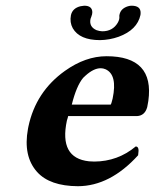

<svg xmlns="http://www.w3.org/2000/svg" viewBox="-20 -640 540 670"><path d="M230.5 -274.9H366.2Q368.7 -277.8 373 -295.9Q390.6 -379.4 348.1 -398.4Q339.8 -401.9 331.5 -401.9Q307.1 -401.9 278.8 -376.5Q273.9 -371.6 270 -368.2Q246.6 -339.8 230.5 -274.9ZM453.6 -128.9Q466.8 -128.9 462.4 -102.1Q461.9 -99.6 461.9 -98.1Q364.3 9.3 252 9.8Q153.8 9.3 109.4 -40Q60.1 -95.2 77.6 -190.4Q78.6 -194.8 79.1 -198.2Q105 -320.3 206.5 -392.6Q278.3 -443.8 351.6 -443.8Q519.5 -443.8 497.6 -287.6Q496.1 -276.4 493.7 -266.1Q485.4 -236.3 458 -234.9H217.8Q217.3 -232.4 216.3 -228.5Q214.4 -222.2 213.4 -219.2Q185.5 -88.4 290.5 -77.1Q299.3 -76.2 309.1 -76.2Q391.1 -76.7 453.6 -128.9ZM470.2 -587.9Q459 -535.6 394 -511.7Q362.3 -500.5 329.1 -500Q257.8 -500 233.9 -541.5Q222.7 -562 227.5 -586.9Q232.9 -611.3 260.7 -618.2Q267.6 -619.6 273.9 -620.1Q301.3 -620.1 302.2 -597.7Q302.2 -593.3 301.3 -589.8Q301.3 -588.9 300.3 -586.9Q298.8 -583.5 298.8 -582Q296.9 -578.1 295.9 -574.2Q290 -546.4 316.9 -534.7Q326.7 -531.2 336.9 -530.8Q373 -530.8 390.6 -560.1Q394.5 -566.9 396 -573.2Q397 -579.6 396.5 -582Q396 -585 397 -588.9Q401.4 -610.4 426.8 -618.2Q433.6 -620.1 439 -620.1Q471.2 -620.1 470.7 -594.7Q470.7 -590.8 470.2 -587.9Z"/></svg>

Font: Linux Libertine Slanted O
Style: Bold Slanted
Weight: 700
Designer: Philipp H. Poll
Foundry: Philipp H. Poll
Version: Version 5.0.0